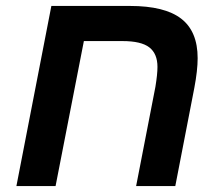

<svg xmlns="http://www.w3.org/2000/svg" viewBox="-20 -626 740 646"><path d="M262.2 -487.8 167 0H35.2L152.8 -606H417Q534.2 -606 589.6 -563.2Q645 -520.5 645 -430.2Q645 -389.2 633.8 -330.1L569.8 0H438L502.9 -334Q509.8 -376 509.8 -400.9Q509.8 -445.3 482.4 -466.6Q455.1 -487.8 392.1 -487.8Z"/></svg>

Font: Arimo
Style: Bold Italic
Weight: 700
Italic angle: -12°
Designer: Steve Matteson
Foundry: Monotype Imaging Inc.
Version: Version 1.33